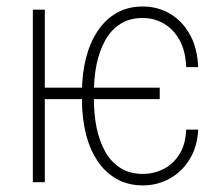

<svg xmlns="http://www.w3.org/2000/svg" viewBox="-20 -558 686 588"><path d="M469.2 -289.6V-254.4H99.6V-289.6ZM417.5 -25.4Q450.2 -25.4 479.7 -39.8Q509.3 -54.2 528.8 -84.5Q548.3 -114.7 550.3 -161.1H586.9Q584.5 -108.9 560.8 -70.3Q537.1 -31.7 499.5 -11Q461.9 9.8 417.5 9.8Q372.1 9.8 337.2 -10Q302.2 -29.8 278.6 -65.2Q254.9 -100.6 242.9 -148.7Q231 -196.8 231 -253.9V-274.4Q231 -331.5 243.2 -379.6Q255.4 -427.7 279.1 -463.1Q302.7 -498.5 337.2 -518.3Q371.6 -538.1 417 -538.1Q462.4 -538.1 500 -516.4Q537.6 -494.6 561 -453.1Q584.5 -411.6 586.9 -352.5H550.3Q548.3 -401.9 529.8 -435.3Q511.2 -468.8 481.7 -485.8Q452.1 -502.9 417 -502.9Q377.4 -502.9 349.1 -485.1Q320.8 -467.3 302.7 -435.3Q284.7 -403.3 276.1 -362.3Q267.6 -321.3 267.6 -274.4V-253.9Q267.6 -207 276.1 -165.8Q284.7 -124.5 302.7 -92.8Q320.8 -61 349.4 -43.2Q377.9 -25.4 417.5 -25.4ZM117.2 -528.3V0H80.6V-528.3Z"/></svg>

Font: Roboto Condensed ExtraLight
Style: Regular
Weight: 250
Designer: Christian Robertson
Foundry: Google
Version: Version 3.008; 2023